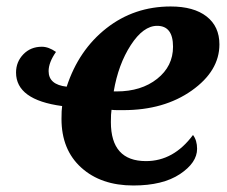

<svg xmlns="http://www.w3.org/2000/svg" viewBox="-20 -566 706 596"><path d="M579.1 -147Q591.8 -130.4 591.8 -104Q591.8 -61 538.6 -25.6Q485.4 9.8 394 9.8Q293.5 9.8 232.2 -45.7Q170.9 -101.1 170.9 -196.8Q170.9 -224.6 172.9 -236.8Q29.8 -255.9 29.8 -340.8Q29.8 -374 52.5 -397.5Q75.2 -420.9 109.9 -420.9Q130.9 -420.9 153.8 -404.8Q130.9 -372.1 130.9 -345.2Q130.9 -303.2 187 -296.9Q224.1 -410.6 310.3 -478.3Q396.5 -545.9 509.8 -545.9Q581.5 -545.9 621.3 -514.9Q661.1 -483.9 661.1 -428.2Q661.1 -345.7 575.2 -284.9Q489.3 -224.1 362.8 -224.1H344.7Q335 -224.1 326.2 -225.1Q324.2 -213.4 324.2 -187Q324.2 -65.9 433.1 -65.9Q519 -65.9 579.1 -147ZM333 -282.2H341.8Q418.5 -282.2 467.8 -321.3Q517.1 -360.4 517.1 -420.9Q517.1 -485.8 467.8 -485.8Q424.8 -485.8 386 -426Q347.2 -366.2 333 -282.2Z"/></svg>

Font: Droid Serif
Style: Bold Italic
Weight: 700
Italic angle: -12°
Designer: Monotype Design team
Foundry: Monotype Imaging Inc.
Version: Version 1.03